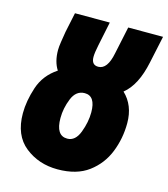

<svg xmlns="http://www.w3.org/2000/svg" viewBox="-109 -800 784 895"><g transform="rotate(15 283.5 -352.0)"><path d="M251 10Q343 10 400 -32.5Q457 -75 483.5 -141.5Q510 -208 510 -282Q510 -368 455 -420Q515 -468 539 -583L567 -714H399L371 -582Q355 -501 311 -501Q278 -501 278 -540Q278 -560 286 -598L310 -714H142L122 -619Q118 -595 114 -569.5Q110 -544 110 -528Q110 -472 134 -435Q72 -394 50 -327Q28 -260 28 -201Q28 -95 94 -42.5Q160 10 251 10ZM258 -140Q203 -140 203 -225Q203 -272 222 -319Q241 -366 283 -366Q335 -366 335 -287Q335 -240 316 -190Q297 -140 258 -140Z"/></g></svg>

Font: Noto Sans Display Condensed Black
Style: Italic
Weight: 900
Width: 3
Italic angle: -192°
Designer: Monotype Design Team
Foundry: Monotype Imaging Inc.
Version: Version 1.900